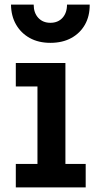

<svg xmlns="http://www.w3.org/2000/svg" viewBox="-20 -818 419 838"><path d="M265.5 -102.5H354V0H49V-102.5H143.5V-440.5H49V-543H265.5ZM371.5 -798Q372 -748 350.8 -710.5Q329.5 -673 291 -652Q252.5 -631 200 -631Q148 -631 109.8 -652.2Q71.5 -673.5 50 -711Q28.5 -748.5 28 -798H127Q127 -762 147 -740.2Q167 -718.5 200 -718.5Q233 -718.5 252.8 -740.2Q272.5 -762 272.5 -798Z"/></svg>

Font: Hepta Slab SemiBold
Style: Regular
Weight: 600
Designer: Michael LaGattuta
Foundry: Michael LaGattuta
Version: Version 1.102